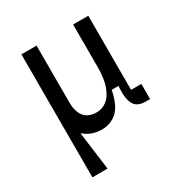

<svg xmlns="http://www.w3.org/2000/svg" viewBox="-170 -658 939 987"><g transform="rotate(-30 300.0 -165.0)"><path d="M95 -174V-530H185V-192Q185 -138 209 -108Q233 -78 284 -78Q315 -78 342 -98.5Q369 -119 385.5 -163.5Q402 -208 402 -277V-530H492V-90H553V0H529Q477 0 459.5 -32Q442 -64 445 -120L446 -140H406Q389 -55 351.5 -21.5Q314 12 261 12Q214 12 176 -11.5Q138 -35 116.5 -77Q95 -119 95 -174ZM155 -28 185 200H95V-219Z"/></g></svg>

Font: Fliege Mono Thin
Style: Regular
Weight: 100
Version: Version 0.020;Glyphs 3.3 (3306)